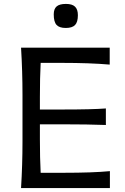

<svg xmlns="http://www.w3.org/2000/svg" viewBox="-20 -955 634 975"><path d="M252.9 -881.8Q252.9 -909.7 267.6 -922.4Q282.2 -935.1 314.9 -935.1Q346.7 -935.1 361.1 -921.1Q375.5 -907.2 375.5 -877.9Q375.5 -842.8 361.1 -827.9Q346.7 -813 314 -813Q281.2 -813 267.1 -828.6Q252.9 -844.2 252.9 -881.8ZM186.5 -77.6H302.7Q451.2 -77.6 538.1 -85.9V0H86.9Q94.2 -118.7 94.2 -235.4V-475.1Q94.2 -592.8 86.9 -712.9H537.1V-627Q436.5 -635.7 294.4 -635.7H186.5Q182.6 -561.5 182.6 -461.9V-398.9H301.3Q448.2 -398.9 517.6 -404.3V-320.3Q425.3 -323.7 300.8 -323.7H182.6V-249Q182.6 -151.4 186.5 -77.6Z"/></svg>

Font: Commissioner Flair
Style: Regular
Weight: 400
Designer: Kostas Bartsokas
Foundry: Kostas Bartsokas
Version: Version 1.000